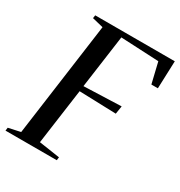

<svg xmlns="http://www.w3.org/2000/svg" viewBox="-191 -864 924 986"><g transform="rotate(30 271.5 -371.5)"><path d="M-15.5 0 -13 -18.5 58 -34 150.5 -709 85 -725 87.5 -743H559.5L553.5 -579.5H515L486 -701L260.5 -712L217 -398L439 -406L431.5 -358.5L213 -365.5L167.5 -37L291 -18.5L288.5 0Z"/></g></svg>

Font: Merriweather 144pt
Style: Italic
Weight: 400
Italic angle: -7.8°
Version: Version 2.101